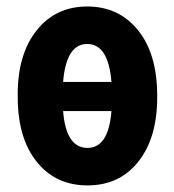

<svg xmlns="http://www.w3.org/2000/svg" viewBox="-20 -558 534 588"><path d="M34.2 -269Q34.2 -392.1 92.3 -465.1Q150.4 -538.1 247.1 -538.1Q344.2 -538.1 402.8 -465.3Q461.4 -392.6 461.4 -265.1V-258.8Q461.4 -136.2 403.8 -63.2Q346.2 9.8 248 9.8Q154.3 9.8 97.2 -56.9Q40 -123.5 34.7 -237.8ZM247.1 -423.3Q182.6 -423.3 173.3 -307.1H321.3Q312 -423.3 247.1 -423.3ZM248 -105Q312.5 -105 321.3 -217.8H173.3Q182.1 -105 248 -105Z"/></svg>

Font: Roboto Condensed
Style: Bold
Weight: 700
Designer: Google
Version: Version 2.134; 2016